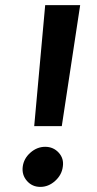

<svg xmlns="http://www.w3.org/2000/svg" viewBox="-20 -720 381 752"><path d="M114 -226 157 -700H294L222 -226ZM138 12Q106 12 85.5 -11.5Q65 -35 69 -67Q73 -99 99 -122Q125 -145 157 -145Q189 -145 210 -122Q231 -99 226 -67Q222 -35 196 -11.5Q170 12 138 12Z"/></svg>

Font: Inclusive Sans SemiBold
Style: Italic
Weight: 600
Italic angle: -7°
Designer: Olivia King
Foundry: Olivia King
Version: Version 2.004